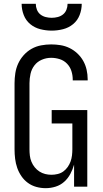

<svg xmlns="http://www.w3.org/2000/svg" viewBox="-20 -975 540 1003"><path d="M219 8Q194 8 170 1.5Q146 -5 126 -19.5Q106 -34 92 -54.5Q78 -75 70 -98Q62 -121 59 -145.5Q56 -170 56 -195V-540Q56 -566 60 -592.5Q64 -619 75 -643Q86 -667 104 -687Q122 -707 145 -720Q168 -733 194.5 -738Q221 -743 247 -743Q272 -743 296.5 -739Q321 -735 343.5 -724Q366 -713 384.5 -695.5Q403 -678 415 -656.5Q427 -635 432.5 -610.5Q438 -586 438 -561V-555H360V-559Q360 -582 353 -604Q346 -626 330 -642.5Q314 -659 292 -666Q270 -673 247 -673Q222 -673 198.5 -663Q175 -653 160 -633.5Q145 -614 139.5 -589.5Q134 -565 134 -540V-195Q134 -178 136 -161.5Q138 -145 144.5 -129.5Q151 -114 161.5 -101Q172 -88 186 -79Q200 -70 216 -66Q232 -62 249 -62Q265 -62 281.5 -66Q298 -70 311 -79.5Q324 -89 333.5 -102.5Q343 -116 348.5 -131Q354 -146 356 -162.5Q358 -179 358 -195V-330H250V-400H436V0H367V-115Q360 -90 347.5 -66.5Q335 -43 315.5 -25.5Q296 -8 270.5 0Q245 8 219 8ZM250 -815Q220 -815 190.5 -822.5Q161 -830 138 -849Q115 -868 104 -896.5Q93 -925 93 -955H167Q167 -939 173 -924Q179 -909 191 -899.5Q203 -890 218.5 -886Q234 -882 250 -882Q266 -882 281.5 -886Q297 -890 309 -899.5Q321 -909 327 -924Q333 -939 333 -955H407Q407 -925 396 -896.5Q385 -868 362 -849Q339 -830 309.5 -822.5Q280 -815 250 -815Z"/></svg>

Font: Iosevka Term
Style: Regular
Weight: 400
Monospace: yes
Designer: Belleve Invis
Foundry: Belleve Invis
Version: Version 30.0.1